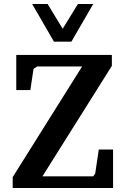

<svg xmlns="http://www.w3.org/2000/svg" viewBox="-20 -948 632 968"><path d="M44 0V-55L394 -613H168L149 -601L133 -494H62V-671H544V-616L194 -59H450L460 -73L478 -194H550V0ZM142 -928H220L296 -803L373 -928H450L340 -738H252Z"/></svg>

Font: Khartiya
Style: Bold
Weight: 700
Version: Version 1.0.2